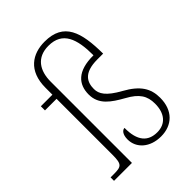

<svg xmlns="http://www.w3.org/2000/svg" viewBox="-219 -866 985 985"><g transform="rotate(-45 273.0 -373.5)"><path d="M363 10C444 10 500 -42 500 -134C500 -201 471 -249 388 -295C310 -338 291 -371 291 -406C291 -452 309 -501 411 -501H453C452 -658 423 -757 284 -757C196 -757 120 -710 120 -586V-536H36V-506H120V-101C120 -31 109 -25 53 -25H31V0H161V-590C161 -668 197 -728 283 -728C385 -728 412 -649 412 -530C295 -531 252 -478 252 -405C252 -332 306 -296 372 -259C438 -223 460 -187 460 -131C460 -61 425 -19 364 -19C298 -19 260 -60 261 -154C247 -154 230 -139 230 -101C230 -38 283 10 363 10Z"/></g></svg>

Font: Noto Serif Hebrew SemiCondensed ExtraLight
Style: Regular
Weight: 200
Width: 4
Designer: Monotype Design Team
Foundry: Monotype Imaging Inc.
Version: Version 2.004